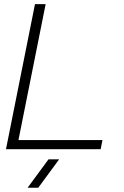

<svg xmlns="http://www.w3.org/2000/svg" viewBox="-20 -718 598 924"><path d="M199.7 -698.2 68.8 -43.9H473.1L464.4 0H8.8L148.4 -698.2ZM264.6 48.8 164.1 185.5H112.8L213.4 48.8Z"/></svg>

Font: Sansation Light
Style: Light Italic
Weight: 300
Designer: Bernd Montag
Version: Version 1.301